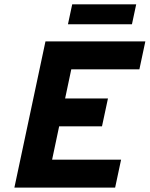

<svg xmlns="http://www.w3.org/2000/svg" viewBox="-20 -857 684 877"><path d="M45.7 0 187.7 -668H643.9L616.7 -540.3H305.6L277.4 -407.1H473.1L445.9 -280.1H250.2L218 -127.7H533.1L505.9 0ZM290.4 -746.2 309.8 -837.1H602.1L582.7 -746.2Z"/></svg>

Font: Atkinson Hyperlegible Mono ExtraLight
Style: Italic
Weight: 200
Italic angle: -12°
Monospace: yes
Designer: Elliott Scott, Megan Eiswerth, Linus Boman, Theodore Petrosky, Letters from Sweden
Foundry: Applied Design Works, Letters from Sweden
Version: Version 2.001